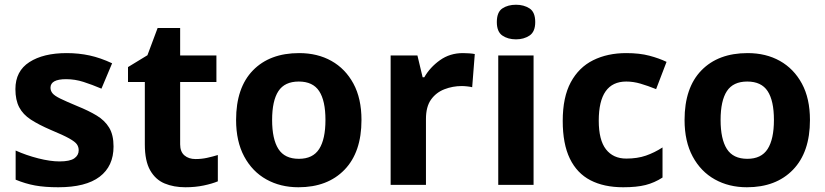

<svg xmlns="http://www.w3.org/2000/svg" viewBox="-20 -780 3482 810"><path d="M459 -162Q459 -79 400.5 -34.5Q342 10 226 10Q169 10 128 2.5Q87 -5 46 -22V-145Q90 -125 141 -112Q192 -99 231 -99Q275 -99 293.5 -112Q312 -125 312 -146Q312 -160 304.5 -171Q297 -182 272 -196Q247 -210 194 -232Q143 -254 110 -275.5Q77 -297 61 -327.5Q45 -358 45 -404Q45 -480 104 -518Q163 -556 261 -556Q312 -556 358 -546Q404 -536 453 -513L408 -406Q368 -423 332 -434.5Q296 -446 259 -446Q226 -446 209.5 -437Q193 -428 193 -410Q193 -397 201.5 -386.5Q210 -376 234.5 -364Q259 -352 307 -332Q354 -313 388 -292.5Q422 -272 440.5 -241.5Q459 -211 459 -162Z M805 -109Q830 -109 853 -114Q876 -119 899 -126V-15Q875 -5 839.5 2.5Q804 10 762 10Q713 10 674.5 -6Q636 -22 613.5 -61.5Q591 -101 591 -171V-434H520V-497L602 -547L645 -662H740V-546H893V-434H740V-171Q740 -140 758 -124.5Q776 -109 805 -109Z M1505 -273.7Q1505 -138 1433.5 -64Q1362 10 1239 10Q1163.1 10 1103.8 -23.1Q1044.4 -56.2 1010.2 -119.8Q976 -183.4 976 -274Q976 -410 1047 -483Q1118 -556 1242 -556Q1319.4 -556 1378.2 -523Q1437 -490 1471 -427.3Q1505 -364.5 1505 -273.7ZM1128 -274Q1128 -193 1154.5 -151.5Q1181 -110 1240.9 -110Q1300 -110 1326.5 -151.5Q1353 -193 1353 -274Q1353 -355 1326.5 -395.5Q1300 -436 1240.5 -436Q1181 -436 1154.5 -395.5Q1128 -355 1128 -274Z M1933 -556Q1944 -556 1959 -555Q1974 -554 1983 -552L1972 -412Q1965 -414 1951.5 -415.5Q1938 -417 1928 -417Q1890 -417 1855 -403.5Q1820 -390 1798.5 -360Q1777 -330 1777 -278V0H1628V-546H1741L1763 -454H1770Q1794 -496 1836 -526Q1878 -556 1933 -556Z M2231 -546V0H2082V-546ZM2157 -760Q2190 -760 2214 -744.5Q2238 -729 2238 -686.8Q2238 -646 2214 -630Q2190 -614 2157 -614Q2122.7 -614 2099.4 -630Q2076 -646 2076 -686.8Q2076 -729 2099.4 -744.5Q2122.7 -760 2157 -760Z M2609 10Q2528 10 2471 -19.5Q2414 -49 2384 -111Q2354 -173 2354 -270Q2354 -370 2388 -433Q2422 -496 2482.5 -526Q2543 -556 2622 -556Q2678 -556 2719.5 -545Q2761 -534 2792 -519L2748 -404Q2713 -418 2682.5 -427Q2652 -436 2622 -436Q2506 -436 2506 -271Q2506 -189 2536.5 -150Q2567 -111 2622 -111Q2669 -111 2705 -123.5Q2741 -136 2775 -158V-31Q2741 -9 2703.5 0.5Q2666 10 2609 10Z M3397 -273.7Q3397 -138 3325.5 -64Q3254 10 3131 10Q3055.1 10 2995.8 -23.1Q2936.4 -56.2 2902.2 -119.8Q2868 -183.4 2868 -274Q2868 -410 2939 -483Q3010 -556 3134 -556Q3211.4 -556 3270.2 -523Q3329 -490 3363 -427.3Q3397 -364.5 3397 -273.7ZM3020 -274Q3020 -193 3046.5 -151.5Q3073 -110 3132.9 -110Q3192 -110 3218.5 -151.5Q3245 -193 3245 -274Q3245 -355 3218.5 -395.5Q3192 -436 3132.5 -436Q3073 -436 3046.5 -395.5Q3020 -355 3020 -274Z"/></svg>

Font: Noto Sans Gunjala Gondi
Style: Regular
Weight: 400
Designer: Ek Type
Foundry: Ek Type
Version: Version 1.004